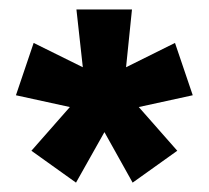

<svg xmlns="http://www.w3.org/2000/svg" viewBox="-20 -740 448 412"><path d="M14.2 -535.6 129.9 -510.3 47.4 -416.5 143.1 -348.1 204.1 -456.5 264.6 -348.1 360.4 -416.5 277.8 -510.3 393.6 -535.6 355.5 -647.9 250.5 -595.7 263.2 -719.7H144L157.7 -595.7L52.2 -647.9Z"/></svg>

Font: Roboto Flex
Style: wght 700 wdth 25 opsz 34 GRAD 0.00 slnt 0.00 XTRA 468 XOPQ 96 YOPQ 79 YTLC 514 YTUC 712 YTAS 750 YTDE -203.00 YTFI 738
Weight: 700
Width: 1
Designer: Berlow after Robertson
Foundry: Google
Version: Version 3.100